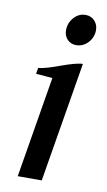

<svg xmlns="http://www.w3.org/2000/svg" viewBox="-76 -669 395 709"><g transform="rotate(10 121.5 -315.0)"><path d="M234 -581Q234 -554 215.5 -534Q197 -514 171 -514Q151 -514 138 -527.5Q125 -541 125 -562Q125 -589 143 -609.5Q161 -630 187 -630Q207 -630 220.5 -616Q234 -602 234 -581ZM106 -379Q97 -380 83 -381Q69 -382 60 -383Q51 -384 44 -384L48 -407Q67 -407 126 -428.5Q185 -450 208 -450L133 0H43Z"/></g></svg>

Font: Judson
Style: Italic
Weight: 400
Italic angle: -9.5°
Version: Version 20110429